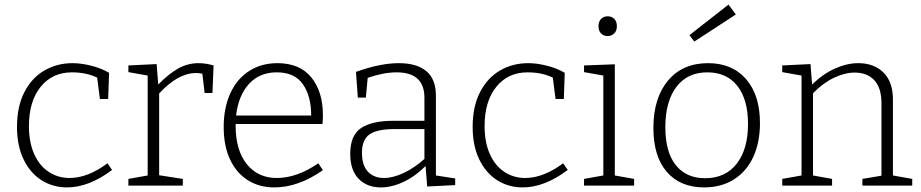

<svg xmlns="http://www.w3.org/2000/svg" viewBox="-20 -808 4012 836"><path d="M468 -68Q367 8 272 8Q210 8 160.5 -23.5Q111 -55 82.5 -114.5Q54 -174 54 -255Q54 -345 86.5 -407.5Q119 -470 174 -501.5Q229 -533 296 -533Q333 -533 377 -522Q421 -511 455 -491L451 -377H415L403 -470Q356 -493 293 -493Q208 -493 157 -430Q106 -367 106 -259Q106 -189 128.5 -138Q151 -87 191.5 -60Q232 -33 283 -33Q362 -33 448 -97Z M910 -523 905 -403H871L861 -487Q848 -490 833 -490Q755 -490 673 -401V-45L776 -29V0H539V-29L623 -44V-479L539 -494V-523L662 -529L669 -440Q714 -486 755.5 -509.5Q797 -533 844 -533Q876 -533 910 -523Z M1366 -97 1386 -67Q1279 8 1174 8Q1109 8 1059.5 -23Q1010 -54 982 -113Q954 -172 954 -255Q954 -339 983 -402Q1012 -465 1065 -499Q1118 -533 1188 -533Q1285 -533 1335.5 -471Q1386 -409 1386 -306Q1386 -285 1384 -268H1006V-261Q1006 -154 1054.5 -93.5Q1103 -33 1185 -33Q1273 -33 1366 -97ZM1008 -305H1335Q1335 -389 1299 -441Q1263 -493 1185 -493Q1110 -493 1064 -442.5Q1018 -392 1008 -305Z M1878 -44 1962 -31V-2L1840 4L1833 -85Q1788 -40 1737 -16Q1686 8 1638 8Q1578 8 1541.5 -29.5Q1505 -67 1505 -138Q1505 -220 1553 -251Q1601 -282 1691 -282H1828V-382Q1828 -493 1707 -493Q1650 -493 1581 -469L1573 -383H1538L1530 -495Q1635 -533 1717 -533Q1794 -533 1836 -498.5Q1878 -464 1878 -391ZM1652 -33Q1691 -33 1738 -55Q1785 -77 1828 -116V-246H1699Q1621 -246 1588.5 -222.5Q1556 -199 1556 -143Q1556 -88 1582 -60.5Q1608 -33 1652 -33Z M2452 -68Q2351 8 2256 8Q2194 8 2144.5 -23.5Q2095 -55 2066.5 -114.5Q2038 -174 2038 -255Q2038 -345 2070.5 -407.5Q2103 -470 2158 -501.5Q2213 -533 2280 -533Q2317 -533 2361 -522Q2405 -511 2439 -491L2435 -377H2399L2387 -470Q2340 -493 2277 -493Q2192 -493 2141 -430Q2090 -367 2090 -259Q2090 -189 2112.5 -138Q2135 -87 2175.5 -60Q2216 -33 2267 -33Q2346 -33 2432 -97Z M2657 -528V-44L2741 -29V0H2523V-29L2607 -44V-479L2523 -494V-523ZM2586 -693Q2586 -714 2597 -725.5Q2608 -737 2626 -737Q2644 -737 2655 -725.5Q2666 -714 2666 -694Q2666 -674 2654.5 -662.5Q2643 -651 2625 -651Q2608 -651 2597 -662.5Q2586 -674 2586 -693Z M3289 -272Q3289 -188 3260 -125Q3231 -62 3176 -27Q3121 8 3046 8Q2942 8 2883.5 -59.5Q2825 -127 2825 -251Q2825 -381 2888.5 -457Q2952 -533 3063 -533Q3168 -533 3228.5 -463.5Q3289 -394 3289 -272ZM2877 -254Q2877 -146 2922.5 -89Q2968 -32 3050 -32Q3139 -32 3188 -95.5Q3237 -159 3237 -268Q3237 -375 3190.5 -434Q3144 -493 3060 -493Q2973 -493 2925 -429.5Q2877 -366 2877 -254ZM3184 -745 3003 -627 2982 -655 3152 -788Z M3868 -44 3952 -29V0H3735V-29L3818 -43V-359Q3818 -425 3787 -458.5Q3756 -492 3701 -492Q3659 -492 3611.5 -469.5Q3564 -447 3520 -402V-44L3603 -29V0H3386V-29L3470 -44V-479L3386 -494V-523L3509 -529L3516 -440Q3563 -486 3615.5 -509.5Q3668 -533 3717 -533Q3786 -533 3827.5 -491.5Q3869 -450 3868 -370Z"/></svg>

Font: Bitter Pro Light
Style: Regular
Weight: 300
Designer: Sol Matas, and Bitter project Authors
Foundry: Sol Matas
Version: Version 1.010